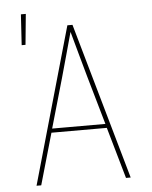

<svg xmlns="http://www.w3.org/2000/svg" viewBox="-56 -851 711 898"><g transform="rotate(-5 300.0 -402.5)"><path d="M79 0 288 -735H312L521 0H499L430 -241H170L101 0ZM425 -260 359 -490Q344 -543 329.5 -596Q315 -649 300 -703Q285 -649 270.5 -596Q256 -543 241 -490L175 -260ZM67 -661 76 -805H99L85 -661Z"/></g></svg>

Font: Iosevka Aile Thin
Style: Regular
Weight: 100
Designer: Belleve Invis
Foundry: Belleve Invis
Version: Version 31.1.0; ttfautohint (v1.8.4)